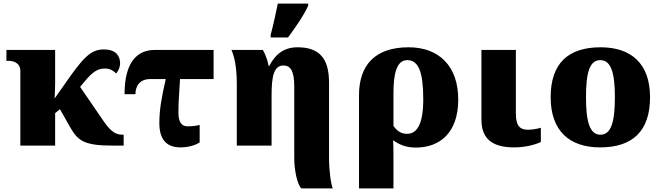

<svg xmlns="http://www.w3.org/2000/svg" viewBox="-20 -816 3705 1076"><path d="M94 0H289V-182L316 -204L368 -112C414 -31 442 0 611 0H673V-61H666C626 -61 598 -83 562 -135L429 -329L453 -358C504 -420 532 -432 569 -432C599 -432 620 -416 631 -404C640 -415 653 -436 653 -461C653 -505 627 -539 563 -539C487 -539 446 -493 343 -345L286 -264C287 -286 289 -321 289 -348V-536H16V-475H31C47 -475 94 -468 94 -419Z M991 10C1038 10 1076 -3 1099 -18V-116C1081 -111 1059 -108 1031 -108C998 -108 980 -132 980 -183C980 -233 982 -270 989 -373H1177V-536H846C753 -536 678 -473 678 -288H739C739 -335 764 -373 823 -373H909C885 -269 873 -200 873 -126C873 -41 908 10 991 10Z M1497 -606H1594C1636 -663 1680 -725 1707 -784V-796H1537C1526 -743 1511 -673 1497 -621ZM1845 240C1834 214 1824 139 1824 68V-353C1824 -492 1767 -551 1647 -551C1559 -551 1516 -498 1488 -445H1486C1480 -477 1467 -513 1453 -536H1277C1292 -504 1307 -444 1307 -349V0H1502V-282C1502 -393 1516 -449 1569 -449C1608 -449 1629 -418 1629 -332V67C1629 136 1645 217 1669 240Z M1992 240H2185V49C2185 13 2184 -12 2183 -30C2214 -8 2252 11 2310 11C2443 11 2548 -70 2548 -258C2548 -445 2441 -551 2270 -551C2077 -551 1992 -446 1992 -283ZM2260 -66C2223 -66 2200 -89 2185 -110V-293C2185 -405 2203 -479 2263 -479C2326 -479 2352 -410 2352 -261C2352 -115 2315 -66 2260 -66Z M2862 10C2934 10 2990 -10 3011 -20V-100C2990 -94 2965 -89 2938 -89C2889 -89 2871 -117 2871 -180V-536H2678V-145C2678 -30 2749 10 2862 10Z M3343 10C3527 10 3623 -83 3623 -271C3623 -459 3518 -551 3346 -551C3162 -551 3066 -459 3066 -271C3066 -83 3171 10 3343 10ZM3345 -61C3285 -61 3264 -134 3264 -271C3264 -409 3284 -479 3344 -479C3404 -479 3426 -409 3426 -271C3426 -134 3405 -61 3345 -61Z"/></svg>

Font: UArctic Serif Black
Style: Regular
Weight: 900
Designer: Customization by Puisto advertising & original work Monotype Design Team
Foundry: Monotype Imaging Inc.
Version: Version 2.004